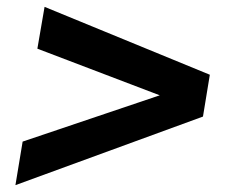

<svg xmlns="http://www.w3.org/2000/svg" viewBox="-20 -583 679 560"><path d="M572 -243 25 -43 46 -170 446 -305 89 -441 110 -563 592 -365Z"/></svg>

Font: Georama Extra Expanded SemiBold
Style: Italic
Weight: 600
Width: 8
Italic angle: -9°
Designer: Jean-Baptiste Levee
Foundry: Production Type
Version: Version 1.000